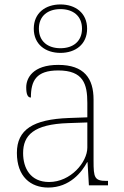

<svg xmlns="http://www.w3.org/2000/svg" viewBox="-20 -834 557 864"><path d="M252 -596C319 -596 372 -634 372 -705C372 -776 319 -814 252 -814C185 -814 132 -776 132 -705C132 -634 185 -596 252 -596ZM252 -617C196 -617 155 -647 155 -705C155 -763 196 -793 252 -793C308 -793 349 -763 349 -705C349 -647 308 -617 252 -617ZM197 10C295 10 349 -61 372 -104H374L380 0H466V-20H459C405 -20 401 -35 401 -110V-386C401 -481 359 -542 242 -542C127 -542 98 -482 98 -441C98 -409 105 -395 119 -395C119 -471 143 -517 242 -517C355 -517 373 -456 373 -371V-306L290 -303C129 -297 56 -251 56 -146C56 -39 118 10 197 10ZM201 -15C117 -15 84 -77 84 -145C84 -225 131 -275 287 -280L373 -283V-170C373 -104 298 -15 201 -15Z"/></svg>

Font: Noto Serif Malayalam Thin
Style: Regular
Weight: 100
Designer: Indian type Foundry, Jelle Bosma, Monotype Design Team
Foundry: Monotype Imaging Inc.
Version: Version 2.104